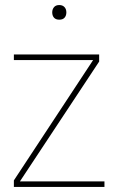

<svg xmlns="http://www.w3.org/2000/svg" viewBox="-20 -741 469 761"><path d="M35 0V-26L361 -521L359 -503H35V-525H373V-497L51 -10L47 -22H394V0ZM215 -663Q201 -663 194 -671Q187 -679 187 -692Q187 -704 194 -712.5Q201 -721 215 -721Q228 -721 235.5 -713Q243 -705 243 -692Q243 -679 236 -671Q229 -663 215 -663Z"/></svg>

Font: Lexend Deca Thin
Style: Regular
Weight: 250
Designer: Bonnie Shaver-Troup, Thomas Jockin
Foundry: Lexend
Version: Version 1.007